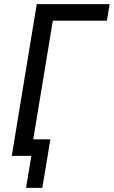

<svg xmlns="http://www.w3.org/2000/svg" viewBox="-20 -755 551 930"><path d="M185 155H106L132 0H37L158 -735H511L498 -655H236L141 -80H224Z"/></svg>

Font: Iosevka Term Curly Md Obl
Style: Regular
Weight: 500
Italic angle: -9°
Designer: Belleve Invis
Foundry: Belleve Invis
Version: Version 32.3.0